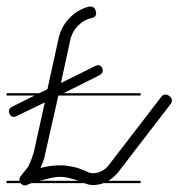

<svg xmlns="http://www.w3.org/2000/svg" viewBox="-20 -570 542 583"><path d="M407 -14H294Q278 -8 262 -8Q251 -8 236 -14H76Q70 -12 64 -10L63 -8Q57 -7 55 -7Q49 -7 44 -12L42 -14H0V-21H39Q39 -23 39 -26Q39 -30 42.5 -34.5Q46 -39 50.5 -45Q55 -51 60.5 -57Q66 -63 69 -71Q77 -88 83 -109L116 -259L29 -217Q25 -215 21 -215Q14 -215 9 -224Q7 -229 7 -232Q7 -240 15 -245L85 -280H0V-287H99L124 -299L158 -454Q166 -489 190 -514Q201 -526 215 -535L228 -542Q238 -547 250 -550H256Q262 -550 267 -545Q268 -544 269 -542L271 -535Q272 -533 272 -530Q272 -518 258 -515Q234 -510 216 -491Q198 -472 193 -447L165 -318L270 -370Q274 -372 278 -372Q286 -372 291 -363Q292 -358 292 -355Q292 -348 283 -342L173 -287H407V-280H159L157 -279L117 -102Q115 -90 111 -79.5Q107 -69 103 -60Q132 -68 165 -68Q181 -68 202 -63.5Q223 -59 248 -47Q254 -44 262 -44Q274 -44 286.5 -49.5Q299 -55 309 -67L469 -275Q474 -283 482 -283Q489 -283 495.5 -277.5Q502 -272 502 -266Q502 -258 498 -254L338 -46Q325 -31 309 -21H407ZM195 -28Q178 -33 163 -33Q145 -33 120 -26Q111 -24 100 -21H219Q207 -25 195 -28Z"/></svg>

Font: Gruenewald VA 3. Klasse
Style: Regular
Weight: 400
Designer: Peter Wiegel
Foundry: Peter Wiegel, nach dem Schriftentwurf von Dr. H. Gr¸newald
Version: Version 0.007